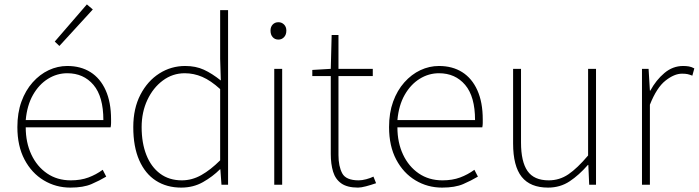

<svg xmlns="http://www.w3.org/2000/svg" viewBox="-20 -840 3177 873"><path d="M300 13Q234 13 179 -20Q124 -53 91.5 -114.5Q59 -176 59 -262Q59 -327 77.5 -378Q96 -429 128.5 -465.5Q161 -502 201.5 -521Q242 -540 286 -540Q347 -540 391.5 -512Q436 -484 460.5 -429.5Q485 -375 485 -297Q485 -289 485 -280.5Q485 -272 483 -261H97Q97 -192 122.5 -137.5Q148 -83 194 -51.5Q240 -20 302 -20Q347 -20 382 -33Q417 -46 447 -68L463 -37Q433 -19 396 -3Q359 13 300 13ZM97 -294H450Q450 -401 405 -454Q360 -507 286 -507Q239 -507 198 -481.5Q157 -456 130 -408.5Q103 -361 97 -294ZM250 -631 229 -651 375 -820 402 -797Z M804 13Q738 13 689 -18.5Q640 -50 613 -111.5Q586 -173 586 -262Q586 -347 618.5 -409.5Q651 -472 704.5 -506Q758 -540 822 -540Q870 -540 907 -523Q944 -506 984 -474L981 -573V-794H1017V0H987L982 -70H980Q947 -37 903 -12Q859 13 804 13ZM807 -20Q853 -20 895.5 -44Q938 -68 981 -111V-435Q938 -474 899.5 -490.5Q861 -507 820 -507Q765 -507 720.5 -474Q676 -441 650 -385.5Q624 -330 624 -262Q624 -190 645.5 -135.5Q667 -81 708 -50.5Q749 -20 807 -20Z M1227 0V-527H1263V0ZM1246 -660Q1230 -660 1220 -671Q1210 -682 1210 -701Q1210 -718 1220 -728.5Q1230 -739 1246 -739Q1261 -739 1271.5 -728.5Q1282 -718 1282 -701Q1282 -682 1271.5 -671Q1261 -660 1246 -660Z M1608 13Q1559 13 1532 -6Q1505 -25 1494.5 -59.5Q1484 -94 1484 -140V-494H1400V-522L1484 -527L1488 -681H1519V-527H1675V-494H1519V-135Q1519 -84 1536 -52Q1553 -20 1611 -20Q1626 -20 1645 -25Q1664 -30 1678 -37L1690 -7Q1667 1 1644.5 7Q1622 13 1608 13Z M1990 13Q1924 13 1869 -20Q1814 -53 1781.5 -114.5Q1749 -176 1749 -262Q1749 -327 1767.5 -378Q1786 -429 1818.5 -465.5Q1851 -502 1891.5 -521Q1932 -540 1976 -540Q2037 -540 2081.5 -512Q2126 -484 2150.5 -429.5Q2175 -375 2175 -297Q2175 -289 2175 -280.5Q2175 -272 2173 -261H1787Q1787 -192 1812.5 -137.5Q1838 -83 1884 -51.5Q1930 -20 1992 -20Q2037 -20 2072 -33Q2107 -46 2137 -68L2153 -37Q2123 -19 2086 -3Q2049 13 1990 13ZM1787 -294H2140Q2140 -401 2095 -454Q2050 -507 1976 -507Q1929 -507 1888 -481.5Q1847 -456 1820 -408.5Q1793 -361 1787 -294Z M2472 13Q2391 13 2352 -36Q2313 -85 2313 -188V-527H2349V-192Q2349 -105 2378.5 -62.5Q2408 -20 2475 -20Q2524 -20 2564.5 -47.5Q2605 -75 2654 -133V-527H2690V0H2659L2655 -90H2653Q2613 -44 2570 -15.5Q2527 13 2472 13Z M2899 0V-527H2929L2935 -428H2937Q2963 -476 3001 -508Q3039 -540 3086 -540Q3100 -540 3112 -538Q3124 -536 3137 -529L3128 -496Q3115 -501 3106 -503Q3097 -505 3081 -505Q3046 -505 3006 -473.5Q2966 -442 2935 -364V0Z"/></svg>

Font: Noto Sans KR Thin Thin
Style: Regular
Weight: 250
Version: Version 2.004-H2;hotconv 1.0.118;makeotfexe 2.5.65603